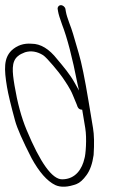

<svg xmlns="http://www.w3.org/2000/svg" viewBox="-35 -684 461 742"><path d="M187.9 -649 189.4 -640C191.2 -629.3 196.4 -612.3 204.9 -589C224.8 -537.9 244.6 -461.6 264.5 -360C266.8 -348.7 268.7 -340 270.4 -334C267.6 -338.7 262.2 -348.2 254.2 -362.8C235.6 -396.7 210.6 -425.8 186.2 -455C155 -495 122 -515 87.2 -515C56.9 -517.5 31 -508.8 9.6 -489C-20.6 -458.9 -19.6 -417.7 -7.9 -347.6C-3.4 -320.6 7 -277.2 23.4 -217.1C31.2 -188.5 52.3 -140.5 86.8 -73C116.2 -19.3 146.6 15.4 178.2 31C199.9 41 227.5 39.7 261.1 27.1C273.3 22.5 286.2 10.9 299.6 -7.6C313.1 -26.1 322.2 -51.9 326.8 -85C329.6 -128.3 328.9 -163 324.5 -189L307.2 -293C292.7 -380.3 280.1 -441.7 269.6 -477C259 -512.3 251.6 -537.7 247.4 -553C240.3 -578.9 223.7 -614.1 219.4 -640L217.9 -649C216.6 -656.9 208.3 -664 200.4 -664C192.5 -664 186.6 -656.9 187.9 -649ZM282.7 -260 294.5 -189C301.2 -148.9 296.1 -83.9 291.2 -71C283 -33.7 258.3 9 205 9C166.5 9 120.7 -54.7 67.7 -182C47.7 -230 32.2 -287.1 21.2 -353.2C12.1 -407.7 8.7 -444.9 32.9 -466C43.7 -475.4 49.6 -476.4 61.7 -482C85 -489 108.2 -485.2 131.5 -470.8C146.4 -461.5 195.6 -401.2 205.7 -386C217.7 -368.1 236.3 -342.3 246.6 -316.2C253.2 -299.4 258.1 -287.7 261.2 -281L264.9 -271C268.1 -263.7 274 -260 282.7 -260Z"/></svg>

Font: MewTooHand
Style: Lta
Weight: 400
Designer: Mew Too, Robert Jablonski
Version: Version 0.77